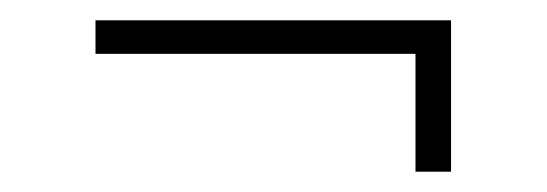

<svg xmlns="http://www.w3.org/2000/svg" viewBox="-20 -357 538 189"><path d="M424 -188H389V-304H74V-337H424Z"/></svg>

Font: FiraGO UltraLight
Style: Regular
Weight: 200
Designer: bBox Type
Foundry: bBox Type GmbH
Version: Version 1.001